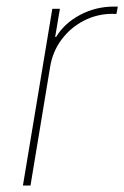

<svg xmlns="http://www.w3.org/2000/svg" viewBox="-20 -573 384 593"><path d="M50.8 0 141.6 -545.9H165L150.4 -459H153.3Q179.2 -501.5 227.5 -527.1Q275.9 -552.7 332 -552.7Q336.4 -552.7 337.9 -552.7Q339.4 -552.7 343.8 -552.7L339.8 -530.3Q335.4 -529.8 334 -529.8Q332.5 -529.8 328.1 -530.3Q279.8 -530.3 238.8 -509Q197.8 -487.8 170.2 -450.9Q142.6 -414.1 134.8 -366.2L74.2 0Z"/></svg>

Font: Inter Tight Thin
Style: Italic
Weight: 250
Italic angle: -9.39999°
Designer: Rasmus Andersson
Foundry: rsms
Version: Version 3.004